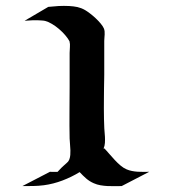

<svg xmlns="http://www.w3.org/2000/svg" viewBox="-20 -635 616 661"><path d="M146.2 -611.3Q164.1 -613.3 182 -614.3Q200 -615.2 218 -614.3Q225.8 -613.8 232.9 -613Q240 -612.3 246.6 -610.7Q253.2 -609.1 259.6 -606.7Q266.1 -604.2 272.9 -600.3Q280 -596.2 289.8 -588.7Q299.6 -581.3 309.1 -572.4Q318.6 -563.5 326.4 -554.2Q334.2 -544.9 337.4 -537.6Q339.6 -532.5 340.1 -527.1Q340.6 -521.7 340.3 -516.1Q340.1 -510.5 339.5 -504.9Q338.9 -499.3 338.9 -494.1V-377.7Q338.9 -370.8 338.6 -358.6Q338.4 -346.4 338.1 -330.8Q337.9 -315.2 337.8 -297.4Q337.6 -279.5 337.6 -261.2Q337.6 -242.9 338 -225.3Q338.4 -207.8 339.1 -192.9Q339.6 -185.8 340.2 -178.5Q340.8 -171.1 341.3 -164.1Q341.8 -153.6 341.2 -143.1Q340.6 -132.6 336.4 -123.3L338.9 -124.3Q347.2 -116 356.2 -105.3Q365.2 -94.7 374.9 -84.4Q384.5 -74 394.8 -65.3Q405 -56.6 415.8 -52Q424.8 -48.1 434.6 -46.3Q444.3 -44.4 454.2 -43.8Q464.1 -43.2 474.1 -43.3Q484.1 -43.5 493.7 -43.5L398.9 5.6Q387.2 5.6 374.9 5.9Q362.5 6.1 350.2 5.5Q337.9 4.9 325.8 2.8Q313.7 0.7 302.7 -4.2Q288.3 -10.5 276.6 -20.6Q264.9 -30.8 254.2 -42.5Q226.6 -25.6 194.8 -13.5Q163.1 -1.5 131.1 2.7Q112.5 5.1 94.1 5.4Q75.7 5.6 57.1 5.6L151.9 -43.5Q158.2 -43.5 164.8 -43.3Q171.4 -43.2 178 -43.2Q181.4 -46.9 184.8 -50.4Q188.2 -54 191.7 -57.6Q195.8 -61.8 200.3 -65.6Q204.8 -69.3 209.2 -73.5L214.4 -78.6L214.6 -78.9Q215.8 -80.8 216.8 -82.6Q217.8 -84.5 218.8 -86.4Q221.4 -93.8 222 -101.6Q222.7 -109.4 222.4 -117.2Q222.2 -127.4 221.1 -137.7Q220 -147.9 219.7 -158.2Q218.8 -203.1 219.2 -247.4Q219.7 -291.7 219.7 -336.4V-452.9Q219.7 -463.1 220.7 -473.1Q221.7 -483.2 219.2 -493.2Q213.6 -503.4 204.1 -514.4Q194.6 -525.4 183 -535.3Q171.4 -545.2 158.9 -552.6Q146.5 -560.1 135.3 -563Q132.3 -564 129.3 -564Q126.2 -564 123.3 -564.5Q108.6 -565.7 94 -565.3Q79.3 -564.9 64.7 -563.5ZM217 -81.8Q216.6 -81.3 216.6 -81.1Q217 -81.5 217.3 -81.9Q217.5 -82.3 217 -81.8Z"/></svg>

Font: Autopia
Style: Bold
Weight: 700
Designer: Antoine Gelgon
Foundry: Antoine Gelgon
Version: 001.000